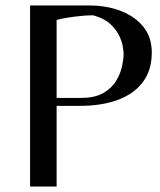

<svg xmlns="http://www.w3.org/2000/svg" viewBox="-20 -682 586 702"><path d="M90 0V-662H305Q371 -662 423 -641.5Q475 -621 505 -583Q535 -545 535 -490Q535 -425 502 -381.5Q469 -338 410 -316.5Q351 -295 273 -295H187V0ZM187 -324H276Q327 -324 358 -342Q389 -360 405 -387Q421 -414 426.5 -441Q432 -468 432 -485Q432 -491 429.5 -509Q427 -527 416.5 -550Q406 -573 383.5 -594Q361 -615 321 -626Q290 -626 251 -621Q212 -616 187 -609Z"/></svg>

Font: Belleza
Style: Regular
Weight: 400
Designer: Eduardo Rodriguez Tunni
Foundry: Eduardo Rodriguez Tunni
Version: Version 1.003; ttfautohint (v1.8.4.7-5d5b)